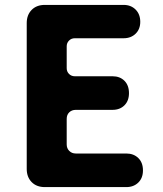

<svg xmlns="http://www.w3.org/2000/svg" viewBox="-20 -763 663 783"><path d="M163 0Q129 0 109 -20.5Q89 -41 89 -74V-669Q89 -702 109 -722.5Q129 -743 163 -743H484Q514 -743 533 -724Q552 -705 552 -674Q552 -644 533 -625.5Q514 -607 484 -607H285Q271 -607 261.5 -597.5Q252 -588 252 -574V-485Q252 -471 261.5 -461.5Q271 -452 285 -452H439Q469 -452 487.5 -433.5Q506 -415 506 -383Q506 -352 487.5 -333.5Q469 -315 439 -315H289Q273 -315 262.5 -305Q252 -295 252 -278V-174Q252 -158 262.5 -147.5Q273 -137 289 -137H495Q525 -137 544 -118.5Q563 -100 563 -68Q563 -37 544 -18.5Q525 0 495 0Z"/></svg>

Font: Chiron GoRound TC EB
Style: Regular
Weight: 700
Designer: Ryoko NISHIZUKA 西塚涼子 (kana, bopomofo & ideographs); Paul D. Hunt (Latin, Greek & Cyrillic); Sandoll Communications 산돌커뮤니
Foundry: Adobe
Version: Version 1.000;hotconv 1.1.1;makeotfexe 2.6.0